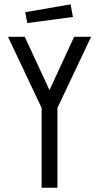

<svg xmlns="http://www.w3.org/2000/svg" viewBox="-20 -878 464 898"><path d="M174.7 -373.3 17.3 -706H95.7L211.5 -456.5L326.7 -706H406.2L248.6 -373.3V0H174.7ZM97.9 -820.9 310 -857.7 321.1 -798.5 107.7 -770.2Z"/></svg>

Font: Lineal Thin
Style: Regular
Weight: 200
Designer: Created by Frank Adebiaye with contributions from Anton Moglia & Ariel Martín Pérez
Created by Frank ADEBIAYE with FontF
Foundry: Velvetyne Type Foundry
Version: Version 2.000;Glyphs 3.2 (3227)